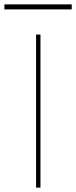

<svg xmlns="http://www.w3.org/2000/svg" viewBox="-89 -858 348 878"><path d="M76 0V-700H96V0ZM-69 -815V-838H239V-815Z"/></svg>

Font: DM Sans 16pt Thin
Style: Regular
Weight: 250
Version: Version 4.004;gftools[0.9.30]